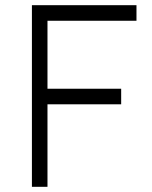

<svg xmlns="http://www.w3.org/2000/svg" viewBox="-20 -720 584 740"><path d="M103 0H163V-318H447V-378H163V-640H506V-700H103Z"/></svg>

Font: Unageo Variable
Style: Regular
Weight: 300
Designer: Richard Sepsi
Foundry: Richard Sepsi
Version: Version 2.200